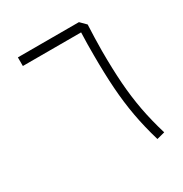

<svg xmlns="http://www.w3.org/2000/svg" viewBox="-154 -778 855 895"><g transform="rotate(-30 273.0 -330.5)"><path d="M65.4 -611.8V-658.2H394L423.8 -628.4Q422.4 -592.8 421.1 -557.9Q419.9 -522.9 419.9 -489.7Q419.9 -392.1 425.5 -313.7Q431.2 -235.4 444.6 -163.8Q458 -92.3 481.4 -14.6L438.5 -3.4Q415 -82.5 401.6 -156.5Q388.2 -230.5 382.6 -311Q377 -391.6 377 -489.7Q377 -518.6 377.2 -549.1Q377.4 -579.6 378.9 -611.8Z"/></g></svg>

Font: Estedad-FD ExtraLight
Style: Regular
Weight: 200
Designer: Amin Abedi
Version: Version 7.3